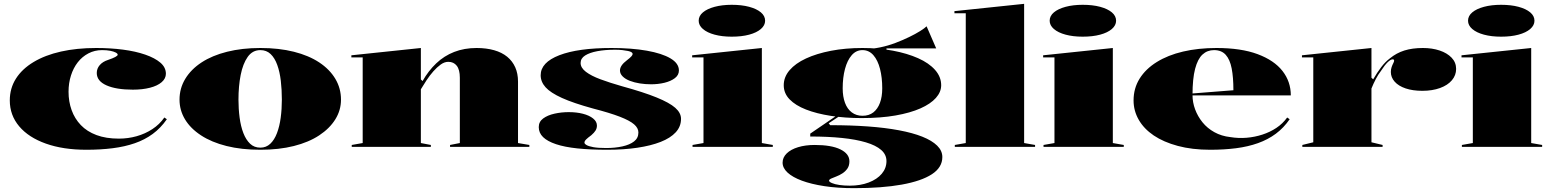

<svg xmlns="http://www.w3.org/2000/svg" viewBox="-20 -765 8075 1000"><path d="M430 15Q309 15 219 -17Q129 -49 80 -107Q31 -165 31 -242Q31 -305 63 -355.5Q95 -406 155 -442Q215 -478 297.5 -496.5Q380 -515 481 -515Q555 -515 620.5 -506.5Q686 -498 736.5 -480.5Q787 -463 815.5 -438.5Q844 -414 844 -381Q844 -356 822 -337Q800 -318 761 -308Q722 -298 672 -298Q585 -298 534.5 -320.5Q484 -343 484 -385Q484 -408 499.5 -426Q515 -444 543 -453Q593 -470 593 -480Q593 -486 582.5 -491.5Q572 -497 554 -500.5Q536 -504 512 -504Q473 -504 440.5 -487Q408 -470 385 -440.5Q362 -411 349.5 -371.5Q337 -332 337 -287Q337 -236 353 -191.5Q369 -147 401 -113.5Q433 -80 482.5 -61.5Q532 -43 599 -43Q647 -43 691.5 -55.5Q736 -68 773.5 -92.5Q811 -117 836 -153L849 -144Q817 -98 775.5 -67.5Q734 -37 682 -19Q630 -1 567 7Q504 15 430 15Z M1336 -515Q1433 -515 1510.5 -495.5Q1588 -476 1642.5 -440Q1697 -404 1726.5 -354.5Q1756 -305 1756 -246Q1756 -191 1726.5 -143.5Q1697 -96 1642.5 -60Q1588 -24 1510.5 -4.5Q1433 15 1336 15Q1238 15 1160 -4.5Q1082 -24 1027 -60Q972 -96 943.5 -143.5Q915 -191 915 -246Q915 -305 945 -354.5Q975 -404 1030 -440Q1085 -476 1163 -495.5Q1241 -515 1336 -515ZM1336 -504Q1295 -504 1270 -468.5Q1245 -433 1233.5 -374.5Q1222 -316 1222 -246Q1222 -198 1228 -152.5Q1234 -107 1247.5 -72Q1261 -37 1282.5 -16.5Q1304 4 1336 4Q1366 4 1387.5 -16Q1409 -36 1422.5 -71.5Q1436 -107 1442 -152Q1448 -197 1448 -246Q1448 -298 1442.5 -344.5Q1437 -391 1424 -427Q1411 -463 1389.5 -483.5Q1368 -504 1336 -504Z M2737 -10V0H2324V-10L2375 -20V-360Q2375 -402 2359 -422.5Q2343 -443 2315 -443Q2295 -443 2275.5 -429Q2256 -415 2237 -393.5Q2218 -372 2201.5 -347Q2185 -322 2172 -300V-20L2224 -10V0H1812V-10L1869 -20V-466H1810V-477L2172 -515V-351L2181 -343Q2211 -396 2252 -435Q2293 -474 2345.5 -494.5Q2398 -515 2462 -515Q2513 -515 2553.5 -503.5Q2594 -492 2621.5 -469.5Q2649 -447 2663.5 -414.5Q2678 -382 2678 -340V-20Z M3143 15Q3054 15 2987.5 8Q2921 1 2876 -14Q2831 -29 2808.5 -51Q2786 -73 2786 -103Q2786 -131 2809 -148Q2832 -165 2868 -173Q2904 -181 2942 -181Q2983 -181 3016 -172.5Q3049 -164 3069 -148Q3089 -132 3089 -111Q3089 -97 3082 -85.5Q3075 -74 3060 -61Q3041 -47 3032.5 -38.5Q3024 -30 3024 -22Q3024 -16 3035 -9.5Q3046 -3 3070.5 1.5Q3095 6 3137 6Q3183 6 3221.5 -2.5Q3260 -11 3282.5 -28.5Q3305 -46 3305 -75Q3305 -98 3282.5 -117.5Q3260 -137 3208.5 -157Q3157 -177 3068 -200Q2966 -228 2906.5 -255Q2847 -282 2821.5 -310.5Q2796 -339 2796 -373Q2796 -440 2893.5 -477.5Q2991 -515 3165 -515Q3270 -515 3349 -501Q3428 -487 3472 -461Q3516 -435 3516 -398Q3516 -374 3495 -358Q3474 -342 3441 -334Q3408 -326 3371 -326Q3341 -326 3312.5 -330.5Q3284 -335 3260.5 -344Q3237 -353 3223 -367Q3209 -381 3209 -398Q3209 -424 3245 -451Q3262 -464 3268.5 -471.5Q3275 -479 3275 -484Q3275 -489 3269 -493Q3263 -497 3251 -499.5Q3239 -502 3222 -504Q3205 -506 3183 -506Q3132 -506 3091.5 -498.5Q3051 -491 3027.5 -476Q3004 -461 3004 -437Q3004 -412 3031.5 -391Q3059 -370 3107.5 -352Q3156 -334 3219 -316Q3332 -285 3399.5 -257.5Q3467 -230 3497 -203.5Q3527 -177 3527 -146Q3527 -106 3499.5 -76Q3472 -46 3421 -26Q3370 -6 3299.5 4.5Q3229 15 3143 15Z M3791 -574Q3741 -574 3702 -584.5Q3663 -595 3641 -614Q3619 -633 3619 -657Q3619 -682 3641 -700.5Q3663 -719 3702 -729.5Q3741 -740 3791 -740Q3843 -740 3882 -729.5Q3921 -719 3943 -700.5Q3965 -682 3965 -657Q3965 -633 3943 -614Q3921 -595 3882 -584.5Q3843 -574 3791 -574ZM3587 0V-10L3644 -20V-466H3585V-477L3948 -515V-20L4005 -10V0Z M4428 215Q4342 215 4273.5 204.5Q4205 194 4156.5 176Q4108 158 4082 134Q4056 110 4056 82Q4056 55 4077.5 34Q4099 13 4137 1.5Q4175 -10 4223 -10Q4310 -10 4357 13Q4404 36 4404 75Q4404 98 4393.5 113Q4383 128 4367.5 138Q4352 148 4336 154Q4320 160 4309 165Q4298 170 4298 176Q4298 182 4313 188.5Q4328 195 4352.5 198.5Q4377 202 4406 202Q4461 202 4504.5 185.5Q4548 169 4572.5 140Q4597 111 4597 74Q4597 40 4569.5 16Q4542 -8 4490 -23.5Q4438 -39 4365 -46.5Q4292 -54 4200 -54V-69L4342 -166L4352 -160L4296 -123L4304 -113Q4410 -113 4500 -106.5Q4590 -100 4662 -86.5Q4734 -73 4784 -53Q4834 -33 4861 -6.5Q4888 20 4888 53Q4888 107 4833.5 142.5Q4779 178 4676.5 196.5Q4574 215 4428 215ZM4468 -150Q4382 -150 4307.5 -161.5Q4233 -173 4178 -194.5Q4123 -216 4092.5 -247.5Q4062 -279 4062 -321Q4062 -364 4092.5 -399.5Q4123 -435 4178 -460.5Q4233 -486 4308 -500.5Q4383 -515 4472 -515Q4557 -515 4631 -501Q4705 -487 4761.5 -462Q4818 -437 4850 -401Q4882 -365 4882 -321Q4882 -286 4854.5 -255Q4827 -224 4774 -200.5Q4721 -177 4644 -163.5Q4567 -150 4468 -150ZM4472 -162Q4506 -162 4528.5 -179.5Q4551 -197 4563 -229Q4575 -261 4575 -305Q4575 -361 4563.5 -406Q4552 -451 4529 -477.5Q4506 -504 4472 -504Q4439 -504 4416 -477.5Q4393 -451 4381 -406Q4369 -361 4369 -305Q4369 -262 4381 -229.5Q4393 -197 4416.5 -179.5Q4440 -162 4472 -162ZM4597 -494 4486 -509Q4524 -510 4565 -518.5Q4606 -527 4644 -541.5Q4682 -556 4715 -572Q4748 -588 4772 -603Q4796 -618 4806 -628L4856 -513H4597Z M5314 -20 5371 -10V0H4953V-10L5010 -20V-696H4951V-707L5314 -745Z M5619 -574Q5569 -574 5530 -584.5Q5491 -595 5469 -614Q5447 -633 5447 -657Q5447 -682 5469 -700.5Q5491 -719 5530 -729.5Q5569 -740 5619 -740Q5671 -740 5710 -729.5Q5749 -719 5771 -700.5Q5793 -682 5793 -657Q5793 -633 5771 -614Q5749 -595 5710 -584.5Q5671 -574 5619 -574ZM5415 0V-10L5472 -20V-466H5413V-477L5776 -515V-20L5833 -10V0Z M6316 -515Q6444 -515 6530 -483Q6616 -451 6659.5 -395.5Q6703 -340 6703 -268H6188V-278L6404 -295Q6404 -362 6395 -408.5Q6386 -455 6364 -479.5Q6342 -504 6303 -504Q6268 -504 6243 -481Q6218 -458 6204.5 -406.5Q6191 -355 6191 -270Q6191 -232 6204.5 -195.5Q6218 -159 6243 -128Q6268 -97 6305 -76.5Q6342 -56 6388 -51Q6430 -44 6472.5 -47.5Q6515 -51 6555 -64Q6595 -77 6628 -99Q6661 -121 6684 -153L6697 -144Q6666 -99 6625 -68.5Q6584 -38 6532 -19.5Q6480 -1 6418 7Q6356 15 6283 15Q6189 15 6114.5 -5Q6040 -25 5989 -59.5Q5938 -94 5911 -141Q5884 -188 5884 -242Q5884 -305 5915.5 -355.5Q5947 -406 6005 -442Q6063 -478 6142 -496.5Q6221 -515 6316 -515Z M6763 0V-10L6820 -24V-466H6761V-477L7123 -515V-360L7132 -352Q7153 -388 7174 -415.5Q7195 -443 7219 -461Q7253 -489 7294.5 -502Q7336 -515 7391 -515Q7439 -515 7478 -502Q7517 -489 7540.5 -464.5Q7564 -440 7564 -406Q7564 -373 7542 -347Q7520 -321 7480 -306.5Q7440 -292 7388 -292Q7338 -292 7301 -304.5Q7264 -317 7244 -339.5Q7224 -362 7224 -390Q7224 -404 7228 -415.5Q7232 -427 7236.5 -435.5Q7241 -444 7241 -449Q7241 -456 7234 -456Q7223 -456 7207.5 -441Q7192 -426 7172 -395Q7158 -377 7145.5 -353Q7133 -329 7123 -304V-24L7181 -10V0Z M7798 -574Q7748 -574 7709 -584.5Q7670 -595 7648 -614Q7626 -633 7626 -657Q7626 -682 7648 -700.5Q7670 -719 7709 -729.5Q7748 -740 7798 -740Q7850 -740 7889 -729.5Q7928 -719 7950 -700.5Q7972 -682 7972 -657Q7972 -633 7950 -614Q7928 -595 7889 -584.5Q7850 -574 7798 -574ZM7594 0V-10L7651 -20V-466H7592V-477L7955 -515V-20L8012 -10V0Z"/></svg>

Font: Kalnia SemiExpanded SemiBold
Style: Regular
Weight: 600
Width: 6
Designer: Frida Medrano
Foundry: Frida Medrano
Version: Version 1.105